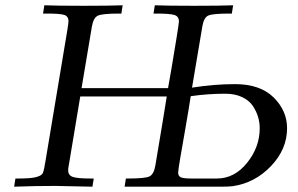

<svg xmlns="http://www.w3.org/2000/svg" viewBox="-20 -703 1123 723"><path d="M33.2 0 38.1 -30.8H49.8Q95.7 -30.8 115.2 -35.9Q134.8 -41 139.9 -49.1Q145 -57.1 148.9 -84Q149.9 -90.8 150.9 -94.2L233.9 -591.8Q237.8 -615.7 237.8 -623Q237.8 -642.1 221.4 -647Q205.1 -651.9 157.2 -651.9H142.1L147 -683.1Q195.8 -681.2 293.9 -681.2Q393.1 -681.2 441.9 -683.1L437 -651.9H429.2Q367.2 -651.9 349.6 -644.5Q332 -637.2 326.2 -604L287.1 -371.1H612.8Q614.7 -380.9 625.5 -443.8Q636.2 -506.8 645 -561.5Q653.8 -616.2 653.8 -622.1Q653.8 -641.1 637 -646.5Q620.1 -651.9 569.8 -651.9H558.1L563 -683.1Q611.8 -681.2 710 -681.2Q809.1 -681.2 857.9 -683.1L853 -651.9H845.2Q783.2 -651.9 765.6 -645Q748 -638.2 742.2 -605L703.1 -373Q786.1 -386.2 865.2 -386.2Q959.5 -386.2 1010.3 -336.2Q1061 -286.1 1061 -220.2Q1061 -141.1 1000.5 -77.6Q939.9 -14.2 856.9 -2Q841.8 0 811 0H449.2L454.1 -30.8H463.9Q524.9 -30.8 542 -38.3Q559.1 -45.9 564.9 -79.1Q600.1 -288.1 607.9 -339.8H282.2L237.8 -73.2Q236.8 -69.3 236.8 -61Q236.8 -43 253.9 -36.9Q271 -30.8 320.8 -30.8H333L328.1 0Q202.1 -2.9 188 -2.9Q110.4 -2.9 33.2 0ZM650.9 -53.2Q650.9 -40 660.9 -35.4Q670.9 -30.8 699.2 -30.8H796.9Q862.8 -30.8 910.4 -89.8Q958 -148.9 958 -220.2Q958 -241.2 951.9 -262.2Q945.8 -283.2 932.4 -303.7Q918.9 -324.2 892.1 -337.2Q865.2 -350.1 828.1 -350.1Q762.2 -350.1 698.2 -340.8Q691.4 -295.9 679.2 -225.8Q667 -155.8 658.9 -108.9Q650.9 -62 650.9 -53.2Z"/></svg>

Font: CMU Serif Extra
Style: RomanSlanted
Weight: 500
Italic angle: -9.46001°
Version: Version 0.7.0